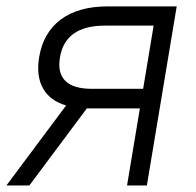

<svg xmlns="http://www.w3.org/2000/svg" viewBox="-21 -565 598 585"><path d="M366.1 0 405.2 -234.7H248.2H243.6L68.5 0H-1.4L180.4 -243.6Q131 -258.2 109.9 -296Q88.8 -333.8 98.4 -391.3Q110.8 -465.9 164.4 -505.7Q218 -545.5 306.8 -545.5H517.4L426.5 0ZM415.1 -294.4 447.1 -486.9H296.9Q177.2 -486.2 161.6 -389.6Q153.8 -342.3 178.3 -318.4Q202.8 -294.4 258.2 -294.4Z"/></svg>

Font: Karasuma Gothic
Style: Light Italic
Weight: 300
Italic angle: 9.39998°
Designer: Rasmus Andersson / Ryoko Nishizuka
Foundry: rsms
Version: Version 1.00